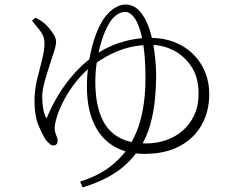

<svg xmlns="http://www.w3.org/2000/svg" viewBox="-20 -768 1040 846"><path d="M121 -677 136 -690Q145 -686 155 -680Q165 -674 178 -663Q185 -657 196.5 -643.5Q208 -630 217.5 -614.5Q227 -599 227 -585Q227 -569 220 -546.5Q213 -524 208 -510Q198 -478 188 -447Q178 -416 172 -389Q166 -362 166 -339Q166 -314 170.5 -288.5Q175 -263 185 -246Q222 -335 275 -405Q328 -475 395 -523Q422 -543 459 -560.5Q496 -578 542.5 -589.5Q589 -601 644 -601Q702 -601 749.5 -582Q797 -563 831 -529.5Q865 -496 883.5 -451Q902 -406 902 -354Q902 -276 868 -216.5Q834 -157 770.5 -123.5Q707 -90 617 -90Q537 -90 480 -124.5Q423 -159 393 -225.5Q363 -292 363 -386Q363 -440 371 -491Q379 -542 392.5 -586Q406 -630 423 -662Q447 -706 476.5 -727Q506 -748 532 -748Q569 -748 595 -719.5Q621 -691 637 -644Q653 -597 660.5 -540.5Q668 -484 668 -429Q668 -388 663 -333Q658 -278 642.5 -220.5Q627 -163 595 -114Q569 -75 535 -43.5Q501 -12 454.5 13Q408 38 344 58L333 32Q416 6 471.5 -38.5Q527 -83 560 -142.5Q593 -202 607 -272.5Q621 -343 621 -421Q621 -503 613 -559.5Q605 -616 592 -650.5Q579 -685 563 -700.5Q547 -716 531 -716Q514 -716 492 -701Q470 -686 450 -645Q437 -619 425.5 -580Q414 -541 407 -496.5Q400 -452 400 -408Q400 -320 423.5 -259Q447 -198 496.5 -167Q546 -136 623 -136Q669 -136 710.5 -150Q752 -164 784.5 -192Q817 -220 836 -261Q855 -302 855 -355Q855 -427 823.5 -474.5Q792 -522 744.5 -546Q697 -570 649 -570Q576 -571 512.5 -548Q449 -525 387 -479Q349 -450 318 -411.5Q287 -373 265.5 -333.5Q244 -294 232.5 -259Q221 -224 221 -203Q221 -191 224.5 -181Q228 -171 231 -163Q234 -155 234 -146Q234 -138 229 -132.5Q224 -127 214 -127Q206 -127 198 -135Q190 -143 183 -150Q169 -170 150.5 -213.5Q132 -257 132 -324Q132 -370 143 -416Q154 -462 165 -504Q176 -546 176 -579Q176 -608 157 -632.5Q138 -657 121 -677Z"/></svg>

Font: Noto Serif KR
Style: Regular
Weight: 200
Designer: Ryoko NISHIZUKA 西塚涼子 (kana & ideographs); Frank Grießhammer (Latin, Greek & Cyrillic); Wenlong ZHANG 张文龙 (bopomofo); San
Foundry: Adobe
Version: Version 2.001;hotconv 1.1.0;makeotfexe 2.6.0